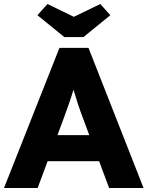

<svg xmlns="http://www.w3.org/2000/svg" viewBox="-20 -939 737 959"><path d="M0 0 277 -700H422L697 0H525L475 -134H218L168 0ZM300 -353 267 -264H426L392 -355Q381 -384 369 -420.5Q357 -457 347 -491Q337 -457 325 -423Q313 -389 300 -353ZM301 -754 167 -863 217 -919 349 -855 481 -919 531 -863 397 -754Z"/></svg>

Font: Readex Pro
Style: Bold
Weight: 700
Designer: Bonnie Shaver-Troup, Thomas Jockin
Foundry: Lexend
Version: Version 1.203; ttfautohint (v1.8.3)